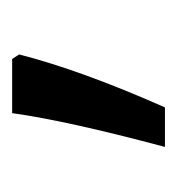

<svg xmlns="http://www.w3.org/2000/svg" viewBox="-8 -240 285 308"><g transform="rotate(-90 134.0 -86.5)"><path d="M192.9 -209 200.2 -197.8Q174.3 -97.2 115.2 36.1H51.8Q93.8 -121.1 106 -209ZM133.3 -92.8Z"/></g></svg>

Font: Noto Sans Oriya UI
Style: Regular
Weight: 400
Designer: Monotype Design Team
Foundry: Monotype Imaging Inc.
Version: Version 1.01